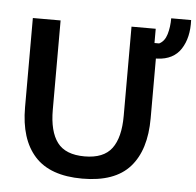

<svg xmlns="http://www.w3.org/2000/svg" viewBox="-51 -752 835 816"><g transform="rotate(5 366.0 -344.0)"><path d="M329.2 11.7Q191.7 11.7 126.3 -60.8Q60.8 -133.3 60.8 -269.2V-650H179.2V-269.2Q179.2 -176.7 214.2 -130Q249.2 -83.3 330.8 -83.3Q411.7 -83.3 446.7 -130Q481.7 -176.7 481.7 -269.2V-650H585V-589.2H605Q628.3 -600.8 637.5 -631.7Q646.7 -662.5 646.7 -700H731.7Q735 -625 703.3 -576.2Q671.7 -527.5 603.3 -524.2H596.7V-269.2Q596.7 -133.3 532.1 -60.8Q467.5 11.7 329.2 11.7Z"/></g></svg>

Font: Familjen Grotesk GF Medium
Style: Regular
Weight: 500
Designer: Anders Wikstroem, Jonas Baeckman, Matilda Gysing, Kristian Moeller
Foundry: Familjen STHLM AB
Version: Version 2.000; Beta; Release 4; Build 6